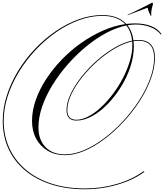

<svg xmlns="http://www.w3.org/2000/svg" viewBox="-38 -1000 1200 1403"><path d="M709 -890Q825 -890 885 -825Q917 -829 948 -829Q1017 -829 1067 -809Q1117 -789 1142 -751L1137 -747Q1113 -781 1063.5 -801Q1014 -821 954 -821Q925 -821 894 -815Q929 -771 937 -705Q956 -708 974 -708Q1094 -708 1094 -578Q1094 -505 1064.5 -424Q1035 -343 984 -263.5Q933 -184 867 -112.5Q801 -41 727.5 14.5Q654 70 579.5 102Q505 134 437 134Q366 134 311.5 102Q257 70 226.5 14Q196 -42 196 -116Q196 -192 223.5 -270Q251 -348 300 -423Q349 -498 414.5 -565.5Q480 -633 556 -686.5Q632 -740 713.5 -776Q795 -812 877 -824Q819 -884 709 -884Q625 -884 539 -852.5Q453 -821 372.5 -765Q292 -709 222.5 -635Q153 -561 100.5 -475Q48 -389 18.5 -298Q-11 -207 -11 -117Q-11 -6 31.5 85Q74 176 152.5 241.5Q231 307 340 342Q449 377 583 377Q704 377 816.5 344Q929 311 1011 251L1018 255Q965 295 895 323.5Q825 352 745.5 367.5Q666 383 583 383Q447 383 336.5 347.5Q226 312 146.5 246Q67 180 24.5 88Q-18 -4 -18 -117Q-18 -209 11.5 -301.5Q41 -394 93.5 -480.5Q146 -567 216 -641Q286 -715 367.5 -771Q449 -827 536 -858.5Q623 -890 709 -890ZM243 -70Q243 22 294.5 75Q346 128 437 128Q504 128 577.5 96.5Q651 65 724 10Q797 -45 862.5 -116Q928 -187 979 -266.5Q1030 -346 1059 -425.5Q1088 -505 1088 -578Q1088 -702 974 -702Q957 -702 938 -699Q940 -681 940 -662Q940 -589 915 -512.5Q890 -436 846.5 -366Q803 -296 749 -240Q695 -184 635.5 -151.5Q576 -119 520 -119Q448 -119 448 -195Q448 -250 478 -313.5Q508 -377 558.5 -440.5Q609 -504 671.5 -559Q734 -614 800.5 -652.5Q867 -691 927 -703Q921 -770 885 -814Q813 -799 738 -759Q663 -719 591 -659.5Q519 -600 456 -528Q393 -456 345 -378Q297 -300 270 -221Q243 -142 243 -70ZM454 -195Q454 -125 520 -125Q562 -125 608.5 -149.5Q655 -174 700.5 -216.5Q746 -259 787.5 -314Q829 -369 860.5 -430Q892 -491 910.5 -553Q929 -615 929 -671Q929 -685 928 -697Q869 -685 803.5 -647Q738 -609 676 -554.5Q614 -500 563.5 -437Q513 -374 483.5 -311.5Q454 -249 454 -195ZM895 -889 894 -892Q906 -897 932.5 -909.5Q959 -922 988.5 -937Q1018 -952 1041.5 -964Q1065 -976 1072 -980Q1080 -980 1080 -971Q1076 -958 1071.5 -938.5Q1067 -919 1067 -902Q1067 -898 1067 -894.5Q1067 -891 1068 -887Q1068 -885 1065 -885Q1063 -885 1061 -888Q1054 -902 1049 -915Q1044 -928 1041 -944Z"/></svg>

Font: Ballet 72pt
Style: Regular
Weight: 400
Designer: Maximiliano R. Sproviero
Foundry: Omnibus-Type
Version: Version 1.100; ttfautohint (v1.8.3)